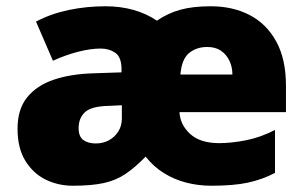

<svg xmlns="http://www.w3.org/2000/svg" viewBox="-20 -583 975 613"><path d="M653 -563Q723 -563 777 -535Q831 -507 862 -450.5Q893 -394 893 -309V-225H553Q555 -185 587 -155.5Q619 -126 680 -126Q718 -126 764.5 -135Q811 -144 858 -168V-31Q818 -10 772 0Q726 10 655 10Q613 10 574.5 0Q536 -10 503 -30.5Q470 -51 445 -83Q411 -48 380.5 -27.5Q350 -7 311 1.5Q272 10 212 10Q166 10 126 -9.5Q86 -29 61 -69.5Q36 -110 36 -172Q36 -234 66.5 -272Q97 -310 151.5 -328.5Q206 -347 279 -349L368 -352V-361Q368 -401 348 -414.5Q328 -428 302 -428Q269 -428 228.5 -417.5Q188 -407 149 -389L95 -514Q142 -539 199 -551Q256 -563 317 -563Q364 -563 405.5 -551.5Q447 -540 481 -517Q516 -541 556 -552Q596 -563 653 -563ZM328 -245Q272 -244 251.5 -225Q231 -206 231 -174Q231 -147 246 -136Q261 -125 286 -125Q309 -125 327.5 -135Q346 -145 357.5 -163Q369 -181 369 -204V-247ZM642 -433Q607 -433 583.5 -413.5Q560 -394 556 -345H722Q722 -369 712.5 -389Q703 -409 685.5 -421Q668 -433 642 -433Z"/></svg>

Font: Noto Sans Armenian Black
Style: Regular
Weight: 900
Version: Version 2.007